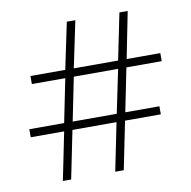

<svg xmlns="http://www.w3.org/2000/svg" viewBox="-75 -816 795 798"><g transform="rotate(-10 323.0 -417.5)"><path d="M127 -93 168 -295H27V-329H174L211 -512H70V-546H217L258 -742H294L253 -546H440L480 -742H515L476 -546H618V-512H469L432 -329H576V-295H425L384 -93H348L389 -295H203L162 -93ZM210 -329H396L434 -512H247Z"/></g></svg>

Font: Noto Sans Telugu UI ExtraLight
Style: Regular
Weight: 200
Designer: Jelle Bosma - Monotype Design Team
Foundry: Monotype Imaging Inc.
Version: Version 2.005; ttfautohint (v1.8.4.7-5d5b)